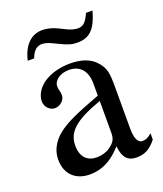

<svg xmlns="http://www.w3.org/2000/svg" viewBox="-123 -720 690 812"><g transform="rotate(-20 222.0 -314.0)"><path d="M360 -638C343 -601 330 -588 307 -588C292 -588 273 -593 254 -603L230 -615C206 -627 182 -633 160 -633C110 -633 74 -597 59 -532H88C99 -563 116 -578 139 -578C151 -578 165 -574 180 -567L203 -556C244 -536 259 -532 284 -532C339 -532 368 -562 389 -638ZM442 -66C425 -52 415 -47 399 -47C381 -47 368 -67 368 -113V-304C368 -365 364 -386 340 -415C316 -444 278 -460 222 -460C177 -460 135 -448 107 -430C72 -408 56 -376 56 -350C56 -323 78 -304 99 -304C125 -304 145 -326 145 -345C145 -366 139 -369 139 -387C139 -414 169 -436 209 -436C254 -436 287 -408 287 -346V-292C174 -250 137 -231 107 -211C68 -185 37 -146 37 -94C37 -28 80 10 142 10C185 10 234 -3 287 -63H288C293 -10 315 10 352 10C386 10 412 0 442 -38ZM287 -127C287 -98 281 -84 252 -64C235 -53 214 -48 194 -48C155 -48 125 -72 125 -125C125 -156 135 -180 159 -202C184 -225 225 -246 287 -268Z"/></g></svg>

Font: STIXGeneral
Style: Regular
Weight: 400
Designer: MicroPress Inc., with final additions and corrections provided by Coen Hoffman, Elsevier (retired)
Version: Version 1.1.0